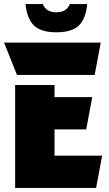

<svg xmlns="http://www.w3.org/2000/svg" viewBox="-20 -931 541 951"><path d="M64 -560 0 -720H479L449 -560ZM55 -510H250V-450H437L407 -290H250V-160H486L456 0H55ZM259 -771Q183 -771 148.5 -804.5Q114 -838 106 -911H192Q208 -870 259 -870Q310 -870 326 -911H412Q405 -838 370.5 -804.5Q336 -771 259 -771Z"/></svg>

Font: Protest Guerrilla
Style: Regular
Weight: 400
Designer: Octavio Pardo
Foundry: Ashler Design
Version: Version 2.005; ttfautohint (v1.8.4.7-5d5b)